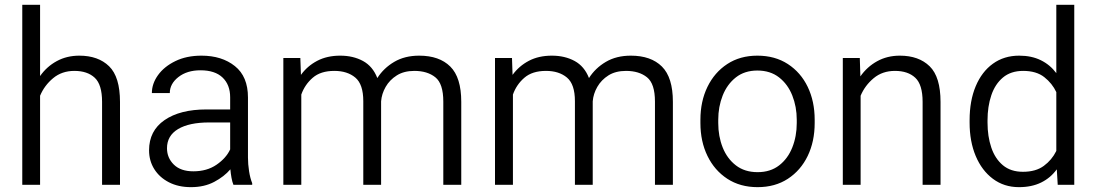

<svg xmlns="http://www.w3.org/2000/svg" viewBox="-20 -770 4570 800"><path d="M147 -750V-453.1Q174.8 -492.7 216.6 -515.4Q258.3 -538.1 310.5 -538.1Q389.2 -538.1 434.6 -493.9Q480 -449.7 480 -345.2V0H405.3V-345.7Q405.3 -417.5 374.8 -446Q344.2 -474.6 290 -474.6Q237.8 -474.6 201.4 -444.3Q165 -414.1 147 -371.1V0H72.8V-750Z M952.6 0Q947.8 -11.7 944.6 -29.1Q941.4 -46.4 939.9 -64.5Q914.1 -34.2 872.6 -12.2Q831.1 9.8 775.9 9.8Q723.1 9.8 683.8 -10.5Q644.5 -30.8 622.8 -65.4Q601.1 -100.1 601.1 -143.6Q601.1 -225.1 665.5 -269.5Q730 -314 840.3 -314H939V-364.7Q939 -416.5 907.5 -446.8Q876 -477.1 815.4 -477.1Q759.3 -477.1 723.4 -449Q687.5 -420.9 687.5 -382.3H612.8Q612.8 -421.4 638.4 -457Q664.1 -492.7 710.7 -515.4Q757.3 -538.1 819.3 -538.1Q904.3 -538.1 958.7 -494.6Q1013.2 -451.2 1013.2 -363.8V-113.3Q1013.2 -86.4 1017.8 -56.6Q1022.5 -26.9 1030.8 -6.8V0ZM785.6 -56.2Q842.3 -56.2 882.3 -83.7Q922.4 -111.3 939 -147.5V-259.8H851.6Q768.1 -259.8 721.9 -232.2Q675.8 -204.6 675.8 -152.3Q675.8 -112.3 704.3 -84.2Q732.9 -56.2 785.6 -56.2Z M1373 -474.6Q1315.9 -474.6 1283 -446Q1250 -417.5 1235.4 -376V0H1160.6V-528.3H1231.4L1233.9 -458Q1260.7 -495.1 1301.8 -516.6Q1342.8 -538.1 1397.5 -538.1Q1451.7 -538.1 1492.4 -515.9Q1533.2 -493.7 1552.2 -444.8Q1578.6 -486.3 1622.6 -512.2Q1666.5 -538.1 1726.6 -538.1Q1810.5 -538.1 1856.2 -492.7Q1901.9 -447.3 1901.9 -345.7V0H1827.1V-346.7Q1827.1 -421.4 1793.9 -448Q1760.7 -474.6 1706.5 -474.6Q1663.1 -474.6 1633.3 -455.8Q1603.5 -437 1586.9 -408Q1570.3 -378.9 1567.9 -347.7V0H1493.7V-348.6Q1493.7 -418.9 1460.4 -446.8Q1427.2 -474.6 1373 -474.6Z M2254.9 -474.6Q2197.8 -474.6 2164.8 -446Q2131.8 -417.5 2117.2 -376V0H2042.5V-528.3H2113.3L2115.7 -458Q2142.6 -495.1 2183.6 -516.6Q2224.6 -538.1 2279.3 -538.1Q2333.5 -538.1 2374.3 -515.9Q2415 -493.7 2434.1 -444.8Q2460.4 -486.3 2504.4 -512.2Q2548.3 -538.1 2608.4 -538.1Q2692.4 -538.1 2738 -492.7Q2783.7 -447.3 2783.7 -345.7V0H2709V-346.7Q2709 -421.4 2675.8 -448Q2642.6 -474.6 2588.4 -474.6Q2544.9 -474.6 2515.1 -455.8Q2485.4 -437 2468.8 -408Q2452.1 -378.9 2449.7 -347.7V0H2375.5V-348.6Q2375.5 -418.9 2342.3 -446.8Q2309.1 -474.6 2254.9 -474.6Z M2898.4 -257.3V-271Q2898.4 -347.7 2927.7 -408Q2957 -468.3 3010.3 -503.2Q3063.5 -538.1 3135.7 -538.1Q3209 -538.1 3262.7 -503.2Q3316.4 -468.3 3345.5 -408Q3374.5 -347.7 3374.5 -271V-257.3Q3374.5 -180.7 3345.5 -120.4Q3316.4 -60.1 3262.9 -25.1Q3209.5 9.8 3136.7 9.8Q3064 9.8 3010.5 -25.1Q2957 -60.1 2927.7 -120.4Q2898.4 -180.7 2898.4 -257.3ZM2972.7 -271V-257.3Q2972.7 -202.1 2991.2 -155.5Q3009.8 -108.9 3046.4 -80.8Q3083 -52.7 3136.7 -52.7Q3189.9 -52.7 3226.3 -80.8Q3262.7 -108.9 3281.2 -155.5Q3299.8 -202.1 3299.8 -257.3V-271Q3299.8 -325.2 3281.2 -372.1Q3262.7 -418.9 3226.1 -447.5Q3189.5 -476.1 3135.7 -476.1Q3082.5 -476.1 3046.1 -447.5Q3009.8 -418.9 2991.2 -372.1Q2972.7 -325.2 2972.7 -271Z M3709 -474.6Q3656.7 -474.6 3620.4 -444.3Q3584 -414.1 3565.9 -371.1V0H3491.7V-528.3H3562.5L3564.9 -451.7Q3592.8 -491.7 3634.8 -514.9Q3676.8 -538.1 3729.5 -538.1Q3808.1 -538.1 3853.5 -493.9Q3898.9 -449.7 3898.9 -345.2V0H3824.2V-345.7Q3824.2 -417.5 3793.7 -446Q3763.2 -474.6 3709 -474.6Z M4020 -258.8V-269Q4020 -350.1 4045.4 -410.6Q4070.8 -471.2 4117.2 -504.6Q4163.6 -538.1 4226.6 -538.1Q4278.3 -538.1 4316.9 -519Q4355.5 -500 4381.3 -465.3V-750H4456.1V0H4387.2L4383.3 -64.5Q4357.4 -28.8 4318.1 -9.5Q4278.8 9.8 4225.6 9.8Q4163.6 9.8 4117.2 -24.9Q4070.8 -59.6 4045.4 -120.1Q4020 -180.7 4020 -258.8ZM4094.7 -269V-258.8Q4094.7 -201.7 4110.4 -155.3Q4126 -108.9 4158.7 -81.5Q4191.4 -54.2 4242.2 -54.2Q4295.9 -54.2 4329.3 -78.9Q4362.8 -103.5 4381.3 -141.1V-386.2Q4364.3 -422.4 4331.3 -448.5Q4298.3 -474.6 4243.2 -474.6Q4191.9 -474.6 4158.9 -447Q4126 -419.4 4110.4 -372.8Q4094.7 -326.2 4094.7 -269Z"/></svg>

Font: Vazirmatn RD Light
Style: Regular
Weight: 300
Designer: Saber Rastikerdar
Foundry: Saber Rastikerdar
Version: Version 32.102